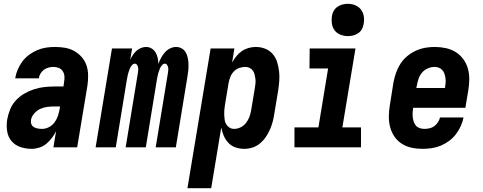

<svg xmlns="http://www.w3.org/2000/svg" viewBox="-20 -775 2540 1010"><path d="M147 8Q116 8 87.5 -1.5Q59 -11 40.5 -33Q22 -55 17.5 -85.5Q13 -116 18 -147Q23 -174 33.5 -200Q44 -226 63.5 -247Q83 -268 108 -282.5Q133 -297 159.5 -305.5Q186 -314 213 -317Q240 -320 266 -320H314L317 -343Q320 -358 319 -373Q318 -388 310.5 -400Q303 -412 289.5 -417.5Q276 -423 261 -423Q248 -423 235 -419.5Q222 -416 211 -408Q200 -400 193 -388Q186 -376 184 -363H60V-364Q64 -387 73.5 -409.5Q83 -432 98 -452Q113 -472 133.5 -487Q154 -502 176.5 -511.5Q199 -521 222.5 -524.5Q246 -528 269 -528Q296 -528 322.5 -523.5Q349 -519 371 -506.5Q393 -494 410 -474.5Q427 -455 435 -431Q443 -407 443.5 -380Q444 -353 440 -325L386 0H261L275 -85Q266 -67 253 -49.5Q240 -32 223.5 -18.5Q207 -5 186.5 1.5Q166 8 147 8ZM202 -97Q220 -97 238 -106.5Q256 -116 267.5 -132Q279 -148 285 -166.5Q291 -185 294 -203L296 -215H266Q247 -215 228 -212.5Q209 -210 191.5 -202Q174 -194 160 -178Q146 -162 143 -144Q141 -132 145 -122Q149 -112 158 -106.5Q167 -101 178.5 -99Q190 -97 202 -97Z M483 0 569 -520H675L665 -461Q671 -474 679 -486Q687 -498 697.5 -507.5Q708 -517 721.5 -522.5Q735 -528 748 -528Q764 -528 777.5 -520Q791 -512 798.5 -499Q806 -486 809.5 -470.5Q813 -455 813 -439Q819 -455 827 -470Q835 -485 846.5 -498.5Q858 -512 874 -520Q890 -528 906 -528Q923 -528 936.5 -520Q950 -512 957.5 -498.5Q965 -485 968 -469.5Q971 -454 971.5 -437.5Q972 -421 970.5 -404.5Q969 -388 966 -372L905 0H799L863 -389Q864 -397 865 -405Q866 -413 864.5 -420Q863 -427 859 -433.5Q855 -440 847 -440Q839 -440 832.5 -432.5Q826 -425 822.5 -417.5Q819 -410 816.5 -402Q814 -394 811.5 -386Q809 -378 808 -370Q807 -362 805 -354L747 0H641L705 -389Q706 -397 707 -405Q708 -413 706.5 -420Q705 -427 701 -433.5Q697 -440 689 -440Q681 -440 674.5 -432.5Q668 -425 664.5 -417.5Q661 -410 658.5 -402Q656 -394 653.5 -386Q651 -378 650 -370Q649 -362 647 -354L589 0Z M966 215 1088 -520H1213L1201 -446Q1211 -464 1223.5 -479.5Q1236 -495 1252 -506Q1268 -517 1287 -522.5Q1306 -528 1325 -528Q1351 -528 1374.5 -519Q1398 -510 1414 -491.5Q1430 -473 1437.5 -449.5Q1445 -426 1448 -400.5Q1451 -375 1449 -349Q1447 -323 1443 -297L1423 -177Q1420 -156 1414.5 -135Q1409 -114 1400 -93.5Q1391 -73 1378 -54Q1365 -35 1347.5 -20.5Q1330 -6 1308.5 1Q1287 8 1266 8Q1241 8 1219 0.5Q1197 -7 1181.5 -23.5Q1166 -40 1157 -61Q1148 -82 1144 -105L1091 215ZM1212 -97Q1229 -97 1245.5 -105Q1262 -113 1273.5 -127.5Q1285 -142 1291.5 -159Q1298 -176 1301 -194L1321 -314Q1323 -326 1324 -338Q1325 -350 1323.5 -361.5Q1322 -373 1319 -384.5Q1316 -396 1309.5 -404.5Q1303 -413 1293 -418Q1283 -423 1270 -423Q1255 -423 1239 -417.5Q1223 -412 1211 -400Q1199 -388 1192.5 -372.5Q1186 -357 1183 -341L1163 -221Q1161 -208 1160 -195Q1159 -182 1159.5 -169Q1160 -156 1162 -143.5Q1164 -131 1170.5 -120.5Q1177 -110 1187.5 -103.5Q1198 -97 1212 -97Z M1529 0V-105H1655L1706 -415H1608L1609 -520H1850L1781 -105H1879V0ZM1810 -585Q1790 -585 1771 -592.5Q1752 -600 1740.5 -615Q1729 -630 1726 -650Q1723 -670 1726 -690Q1728 -705 1735.5 -718Q1743 -731 1755.5 -739.5Q1768 -748 1782 -751.5Q1796 -755 1810 -755Q1830 -755 1848.5 -747.5Q1867 -740 1878.5 -725Q1890 -710 1893.5 -690Q1897 -670 1893 -650Q1891 -635 1884 -622Q1877 -609 1864.5 -600.5Q1852 -592 1838 -588.5Q1824 -585 1810 -585Z M2203 8Q2173 8 2145 2Q2117 -4 2093.5 -19Q2070 -34 2054.5 -57Q2039 -80 2032 -107.5Q2025 -135 2025.5 -164.5Q2026 -194 2031 -223L2050 -343Q2055 -368 2063.5 -392.5Q2072 -417 2086.5 -439.5Q2101 -462 2122 -479.5Q2143 -497 2167 -508Q2191 -519 2216 -523.5Q2241 -528 2266 -528Q2296 -528 2324.5 -522Q2353 -516 2376.5 -501.5Q2400 -487 2417 -464Q2434 -441 2441.5 -413.5Q2449 -386 2448.5 -356Q2448 -326 2443 -297L2428 -208H2153V-206Q2151 -194 2150.5 -181.5Q2150 -169 2151.5 -156.5Q2153 -144 2157 -133Q2161 -122 2168.5 -113.5Q2176 -105 2188 -101Q2200 -97 2212 -97Q2225 -97 2239 -100Q2253 -103 2264 -111Q2275 -119 2283.5 -131.5Q2292 -144 2294 -157H2418Q2414 -134 2403.5 -111Q2393 -88 2377.5 -68Q2362 -48 2341.5 -33Q2321 -18 2298 -8.5Q2275 1 2250.5 4.5Q2226 8 2203 8ZM2170 -312H2320L2321 -314Q2323 -326 2324 -338.5Q2325 -351 2323.5 -362.5Q2322 -374 2318.5 -385.5Q2315 -397 2307.5 -405.5Q2300 -414 2289.5 -418.5Q2279 -423 2266 -423Q2249 -423 2231 -415.5Q2213 -408 2200.5 -393.5Q2188 -379 2182 -361.5Q2176 -344 2173 -326Z"/></svg>

Font: Iosevka Extrabold Oblique
Style: Regular
Weight: 800
Italic angle: -9°
Monospace: yes
Designer: Belleve Invis
Foundry: Belleve Invis
Version: Version 32.5.0; ttfautohint (v1.8.4)